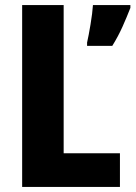

<svg xmlns="http://www.w3.org/2000/svg" viewBox="-20 -734 533 754"><path d="M67 0V-714H230V-132H451V0ZM492 -714H345Q343 -683 335.5 -638Q328 -593 322 -567V-554H421Q444 -591 461 -629Q478 -667 492 -703Z"/></svg>

Font: Noto Sans Display SemiCondensed Extra
Style: Regular
Weight: 800
Width: 4
Designer: Monotype Design Team
Foundry: Monotype Imaging Inc.
Version: Version 1.900